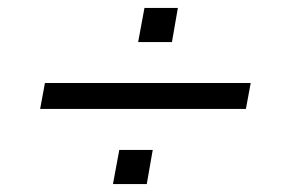

<svg xmlns="http://www.w3.org/2000/svg" viewBox="-20 -504 740 488"><path d="M331.1 -397 347.2 -483.9H432.1L417 -397ZM82 -227.1 94.2 -293H617.2L605 -227.1ZM267.1 -36.1 283.2 -123H368.2L353 -36.1Z"/></svg>

Font: Archivo Expanded Light
Style: Italic
Weight: 300
Width: 7
Italic angle: -10°
Designer: Hector Gatti
Foundry: Omnibus-Type
Version: Version 2.001